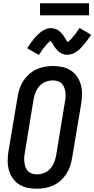

<svg xmlns="http://www.w3.org/2000/svg" viewBox="-20 -1147 578 1175"><path d="M205 8Q175 8 147 2Q119 -4 96 -19Q73 -34 57.5 -56.5Q42 -79 34.5 -106Q27 -133 27 -162.5Q27 -192 32 -222L88 -556Q92 -581 100.5 -606Q109 -631 123.5 -653Q138 -675 159 -693.5Q180 -712 204 -723Q228 -734 253.5 -738.5Q279 -743 304 -743Q334 -743 362 -737Q390 -731 413 -716Q436 -701 451.5 -678.5Q467 -656 474.5 -629Q482 -602 482 -572.5Q482 -543 477 -513L421 -179Q417 -154 408.5 -129Q400 -104 385.5 -82Q371 -60 350.5 -41.5Q330 -23 305.5 -12Q281 -1 255.5 3.5Q230 8 205 8ZM205 -80Q227 -80 248.5 -88Q270 -96 286 -113Q302 -130 310.5 -151Q319 -172 323 -193L378 -528Q381 -543 381.5 -558Q382 -573 379.5 -587Q377 -601 372 -614Q367 -627 357 -636.5Q347 -646 333 -650.5Q319 -655 304 -655Q282 -655 260.5 -647Q239 -639 223 -622Q207 -605 198.5 -584Q190 -563 186 -542L131 -207Q128 -192 128 -177Q128 -162 130 -148Q132 -134 137.5 -121Q143 -108 152.5 -98.5Q162 -89 176 -84.5Q190 -80 205 -80ZM217 -811 146 -852Q158 -870 168.5 -884.5Q179 -899 189 -911Q199 -923 209 -933Q219 -943 232.5 -953Q246 -963 261.5 -969Q277 -975 292 -975Q297 -975 301.5 -974Q306 -973 310.5 -972Q315 -971 319 -969.5Q323 -968 328 -966Q333 -964 336.5 -961.5Q340 -959 343.5 -956.5Q347 -954 350 -950.5Q353 -947 356.5 -943.5Q360 -940 363 -936.5Q366 -933 368 -929.5Q370 -926 372.5 -922.5Q375 -919 377 -915.5Q379 -912 382 -907Q385 -902 388 -898Q391 -894 394 -891Q397 -888 397 -886Q396 -886 394.5 -886.5Q393 -887 392 -887H391L394 -890Q398 -892 401 -894.5Q404 -897 406.5 -899.5Q409 -902 411 -904Q413 -906 415 -908Q417 -910 418.5 -912Q420 -914 422 -916.5Q424 -919 426.5 -921.5Q429 -924 431 -926.5Q433 -929 435.5 -932Q438 -935 440.5 -938Q443 -941 445 -944.5Q447 -948 449.5 -951.5Q452 -955 455 -959Q458 -963 461 -967Q464 -971 467 -976L538 -934Q526 -917 515.5 -902.5Q505 -888 495 -876Q485 -864 475 -853.5Q465 -843 452 -833.5Q439 -824 423.5 -818Q408 -812 393 -812Q388 -812 383 -812.5Q378 -813 373.5 -814Q369 -815 365 -816.5Q361 -818 356 -820.5Q351 -823 347.5 -825.5Q344 -828 340.5 -830.5Q337 -833 334 -836.5Q331 -840 327.5 -843.5Q324 -847 321 -850.5Q318 -854 316 -857.5Q314 -861 311.5 -864.5Q309 -868 307 -871.5Q305 -875 302 -880Q299 -885 296 -888.5Q293 -892 290 -895.5Q287 -899 287 -900V-901Q288 -901 289.5 -900.5Q291 -900 292 -900H293L290 -898Q286 -895 283 -892.5Q280 -890 277 -887Q274 -884 272.5 -882.5Q271 -881 269 -879Q267 -877 265.5 -875Q264 -873 262 -870.5Q260 -868 257.5 -865.5Q255 -863 253 -860.5Q251 -858 248.5 -855Q246 -852 243.5 -848.5Q241 -845 239 -842Q237 -839 234.5 -835Q232 -831 229.5 -827.5Q227 -824 223.5 -819.5Q220 -815 217 -811ZM525 -1053H225V-1127H525Z"/></svg>

Font: Iosevka Semibold Oblique
Style: Regular
Weight: 600
Italic angle: -9°
Monospace: yes
Designer: Belleve Invis
Foundry: Belleve Invis
Version: Version 32.5.0; ttfautohint (v1.8.4)